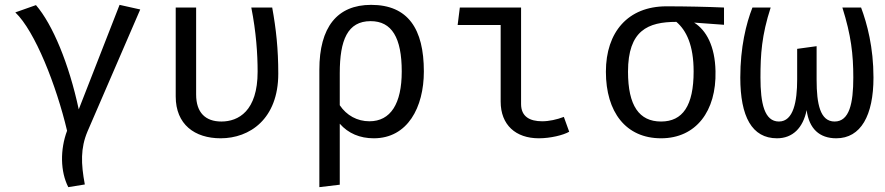

<svg xmlns="http://www.w3.org/2000/svg" viewBox="-20 -558 3640 790"><path d="M472 -538 304 -108C264 -295 197 -457 128 -537L43 -507C124 -430 212 -206 256 -20C227 57 228 148 261 212L329 201C313 115 311 52 340 -17L557 -519Z M1100 -527H1014C1034 -426 1040 -336 1040 -263C1040 -101 961 -58 891 -58C826 -58 787 -94 787 -169V-527H703V-161C703 -46 781 11 888 11C1007 11 1125 -68 1125 -255C1125 -357 1116 -439 1100 -527Z M1507 -538C1367 -538 1294 -446 1294 -271V212L1378 202V-49C1413 -9 1461 11 1518 11C1657 11 1724 -116 1724 -264C1724 -439 1659 -538 1507 -538ZM1505 -471C1592 -471 1633 -403 1633 -264C1633 -131 1587 -59 1500 -59C1450 -59 1406 -83 1378 -125V-257C1378 -393 1410 -471 1505 -471Z M2040 -455V-140C2040 -44 2102 11 2197 11C2245 11 2298 -2 2322 -16L2300 -77C2271 -66 2239 -59 2211 -59C2160 -59 2124 -78 2124 -130V-527H1872L1863 -455Z M2959 -527C2893 -530 2799 -532 2722 -532C2564 -532 2473 -426 2473 -263C2473 -97 2555 11 2700 11C2844 11 2928 -101 2924 -265C2922 -368 2886 -434 2836 -465L2959 -456ZM2700 -58C2610 -58 2564 -123 2564 -263C2564 -433 2646 -468 2763 -468C2804 -433 2834 -372 2834 -264C2834 -123 2789 -58 2700 -58Z M3523 -527H3446C3482 -413 3491 -334 3491 -239C3491 -133 3475 -58 3414 -58C3355 -58 3340 -129 3340 -230V-368L3260 -357V-231C3260 -141 3245 -58 3185 -58C3125 -58 3109 -133 3109 -239C3109 -334 3114 -413 3151 -527H3076C3050 -461 3026 -363 3026 -239C3026 -78 3074 11 3177 11C3241 11 3284 -31 3299 -105C3309 -28 3352 11 3421 11C3522 11 3574 -83 3574 -239C3574 -363 3548 -460 3523 -527Z"/></svg>

Font: FiraMono Nerd Font
Style: Regular
Weight: 400
Designer: Carrois Corporate & Edenspiekermann AG
Foundry: Carrois Corporate GbR & Edenspiekermann AG
Version: Version 003.206;Nerd Fonts 3.3.0